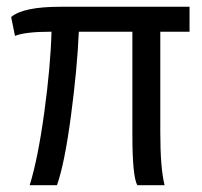

<svg xmlns="http://www.w3.org/2000/svg" viewBox="-20 -542 592 562"><path d="M449.2 -154.6Q449.2 -49.1 461.8 0H381.8Q367.5 -26.5 367.5 -146V-449.2H210.7Q206.3 -343.2 187.7 -202.9Q169 -62.6 146.8 0H66.9Q90.8 -76.5 109.5 -212.2Q128.1 -348 130.8 -449.2Q53.9 -449.2 23.9 -437L12.6 -492.2Q48.2 -522.2 156.4 -522.2H534.8V-449.2H449.2Z"/></svg>

Font: Puralecka Narrow
Style: Regular
Weight: 400
Designer: Hector Gatti, Marcela Romero, Pablo Cosgaya and Nicolas Silva
Version: Version 1.004;PS 001.004;hotconv 1.0.70;makeotf.lib2.5.58329